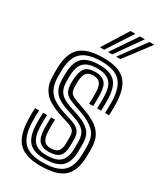

<svg xmlns="http://www.w3.org/2000/svg" viewBox="-200 -865 803 948"><g transform="rotate(30 201.5 -390.5)"><path d="M198.2 9Q113.7 9 75.2 -28.2Q36.8 -65.5 33 -151.9Q32.3 -169.6 32.3 -189.7Q32.3 -209.7 33.8 -224.9H56.5Q55.3 -210.5 55.2 -190.8Q55 -171.1 55.7 -153.2Q59.1 -77.1 92.2 -44.1Q125.3 -11.1 198.2 -11.1Q279.2 -11.1 314.1 -43.2Q349 -75.4 349.5 -148.7Q349.7 -155.6 349.8 -162.3Q349.8 -169 349.8 -175.9Q349.7 -182.7 349.7 -189.5Q349.7 -246.9 319.8 -274.9Q289.8 -302.9 236.3 -321.4L190.6 -337.3Q165.1 -346.3 151.7 -356.2Q138.3 -366.1 133 -378.7Q127.7 -391.3 126.4 -408.3Q125.5 -416.3 125.6 -426Q125.8 -435.6 126.4 -445.3Q129.4 -489.9 146 -509.2Q162.5 -528.5 203.8 -528.5Q238 -528.5 256.8 -511.1Q275.6 -493.7 277.5 -446.5Q278 -435.1 277.7 -416.4Q277.4 -397.7 276.7 -376.9H253.9Q254.6 -396.7 254.9 -414.6Q255.3 -432.5 254.8 -445.4Q253.4 -479.3 241.4 -493.8Q229.4 -508.4 203.8 -508.4Q175.4 -508.4 163.9 -493.8Q152.3 -479.2 150.5 -445.3Q150 -435 150 -426.3Q150 -417.5 150.5 -408.3Q151.7 -391.8 157.4 -382.6Q163.1 -373.3 173.4 -367.9Q183.6 -362.6 197.7 -357.3L242.2 -341.5Q280.2 -328.2 309.9 -310.7Q339.7 -293.3 356.8 -264.8Q373.9 -236.4 373.9 -189.5Q373.9 -182.3 373.9 -175.6Q374 -169 373.9 -162.3Q373.9 -155.7 373.7 -148.6Q373 -65.1 332.8 -28Q292.6 9 198.2 9ZM198.2 -31.2Q136.5 -31.2 108.9 -60.1Q81.4 -88.9 78.5 -154.1Q78 -169.5 78 -188.8Q78 -208.2 79.2 -224.9H102Q100.9 -208.2 100.8 -189Q100.8 -169.8 101.2 -155.3Q103.6 -99.7 126.2 -75.5Q148.8 -51.3 198.2 -51.3Q253.8 -51.3 277.3 -74.5Q300.7 -97.6 301.2 -148.8Q301.5 -159.8 301.5 -169.5Q301.4 -179.2 301.4 -189.5Q301.4 -226.8 283.1 -247.4Q264.7 -268 224.7 -281.3L176.8 -297.1Q142 -308.6 120.9 -322.9Q99.7 -337.1 89.7 -357.5Q79.6 -378 78.1 -408.2Q77.7 -418.4 77.8 -427.6Q78 -436.8 78.1 -445.4Q78.4 -511.1 107.4 -539.9Q136.4 -568.8 203.8 -568.8Q264.6 -568.8 292.3 -541.1Q320 -513.4 322.8 -449.3Q323.3 -434.5 323.2 -417Q323.1 -399.5 322 -376.9H299.2Q300.2 -398.9 300.4 -415.7Q300.7 -432.5 300 -448.9Q297.7 -505.4 273.6 -527Q249.5 -548.7 203.8 -548.7Q149.5 -548.7 126 -524.5Q102.5 -500.4 102.2 -445.4Q102.1 -436.3 102 -427.1Q101.8 -417.9 102.2 -408.2Q103.8 -383.2 112.3 -366.5Q120.8 -349.7 138.2 -338.2Q155.5 -326.7 183.7 -317.2L230.6 -301.3Q279.6 -284.9 302.6 -260.3Q325.6 -235.7 325.6 -189.5Q325.6 -179.2 325.6 -169.1Q325.6 -158.9 325.4 -148.8Q324.8 -86.4 295.7 -58.8Q266.6 -31.2 198.2 -31.2ZM198.2 -71.5Q160.9 -71.5 143.4 -91.1Q125.9 -110.7 123.9 -156.4Q123.5 -170.1 123.5 -188.6Q123.5 -207.1 124.6 -224.9H147.3Q146.3 -208.6 146.2 -190.7Q146.2 -172.7 146.7 -158.1Q148.2 -122.4 160.2 -107Q172.3 -91.6 198.2 -91.6Q227.8 -91.6 240.1 -105.3Q252.5 -119.1 252.9 -148.9Q253.2 -159.7 253.2 -169.4Q253.1 -179.2 253.1 -189.5Q253.1 -213 242.5 -224Q231.9 -235 213 -241.1L162.7 -257Q125 -269 95 -286.2Q65.1 -303.3 47.6 -332.3Q30.1 -361.3 29.7 -408.1Q29.6 -418.7 29.6 -428.2Q29.7 -437.6 29.7 -445.5Q30.1 -532.8 70.3 -570.9Q110.5 -609 203.8 -609Q288.2 -609 326.4 -572.4Q364.5 -535.8 368.3 -451.1Q369 -434.3 368.7 -414.6Q368.3 -394.9 367.5 -376.9H344.7Q345.4 -393 345.8 -413.1Q346.2 -433.3 345.5 -449.9Q342.2 -524.4 309.3 -556.7Q276.4 -588.9 203.8 -588.9Q123.5 -588.9 88.8 -555.5Q54.2 -522 53.9 -445.5Q53.8 -436.3 53.7 -427.1Q53.5 -417.9 53.9 -408.1Q55.5 -371 68.2 -346.5Q80.9 -321.9 106.1 -305.7Q131.2 -289.5 169.6 -277L218.9 -261.2Q252.1 -250.4 264.7 -233.5Q277.3 -216.7 277.3 -189.5Q277.3 -182.9 277.3 -176.3Q277.3 -169.7 277.3 -163.1Q277.3 -156.4 277.1 -148.9Q276.6 -108 258.5 -89.7Q240.4 -71.5 198.2 -71.5ZM160.4 -645 251.3 -790.3H279.1L184.3 -645ZM253.2 -645 359.2 -790.3H386.9L277.1 -645ZM206.8 -645 305.2 -790.3H333L230.6 -645Z"/></g></svg>

Font: Big Shoulders Inline Thin
Style: Regular
Weight: 100
Designer: Patric King
Foundry: XO Type Co
Version: Version 2.002